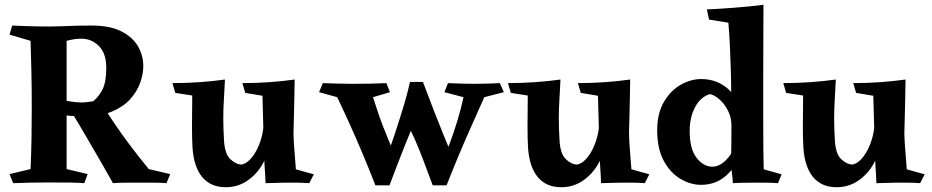

<svg xmlns="http://www.w3.org/2000/svg" viewBox="-20 -767 3904 804"><path d="M364 -660Q439 -660 486.5 -636.5Q534 -613 557 -574.5Q580 -536 580 -490Q580 -456 566.5 -419Q553 -382 524 -350.5Q495 -319 448 -299.5Q401 -280 335 -280Q301 -280 274 -282Q247 -284 214 -291V-354Q246 -347 272 -342.5Q298 -338 322 -338Q334 -338 345.5 -339.5Q357 -341 370 -343Q393 -361 409 -392Q425 -423 425 -483Q425 -543 394.5 -574Q364 -605 320 -605Q292 -605 259 -596Q259 -540 259 -491.5Q259 -443 259 -399Q259 -313 259 -234Q259 -155 259 -59L347 -38L333 0Q307 -2 274 -2.5Q241 -3 179 -3Q133 -3 99.5 -2Q66 -1 35 0L20 -38L108 -59Q111 -127 112 -192Q113 -257 113 -316Q113 -394 111.5 -464.5Q110 -535 108 -596L20 -622L31 -660Q52 -659 80.5 -658Q109 -657 137 -656.5Q165 -656 183 -656Q214 -656 237 -657Q260 -658 288.5 -659Q317 -660 364 -660ZM410 -327Q425 -301 455.5 -255.5Q486 -210 525 -158Q564 -106 603 -59L693 -38L677 0Q659 -2 626.5 -2Q594 -2 568 -2Q543 -2 508 -2Q473 -2 453 0Q432 -38 406 -83Q380 -128 354 -172.5Q328 -217 307 -252.5Q286 -288 274 -305Q283 -315 303.5 -319.5Q324 -324 347.5 -325.5Q371 -327 389 -327Q407 -327 410 -327Z M925 17Q862 17 826.5 -26Q791 -69 786 -151Q784 -186 784 -237.5Q784 -289 785 -367L714 -378L702 -419Q760 -419 816.5 -423Q873 -427 922 -434Q920 -388 917.5 -349.5Q915 -311 915 -271.5Q915 -232 918 -180Q921 -122 945 -100Q969 -78 992 -78Q1016 -83 1037 -110.5Q1058 -138 1071 -177.5Q1084 -217 1084 -256L1110 -171Q1104 -122 1079 -79Q1054 -36 1014.5 -9.5Q975 17 925 17ZM1092 0Q1091 -30 1088.5 -64Q1086 -98 1085 -145L1079 -366L1007 -378L995 -419Q1054 -419 1109 -423Q1164 -427 1214 -434Q1214 -434 1213.5 -411Q1213 -388 1212.5 -354Q1212 -320 1211 -286.5Q1210 -253 1209.5 -230Q1209 -207 1209 -207Q1210 -173 1212.5 -142.5Q1215 -112 1219 -58L1294 -37L1275 0Q1249 -2 1226.5 -2Q1204 -2 1169 -2Q1154 -2 1130 -1Q1106 0 1092 0Z M1598 -419 1613 -381 1542 -360Q1554 -323 1563.5 -294.5Q1573 -266 1583 -240.5Q1593 -215 1605 -185.5Q1617 -156 1635 -117Q1635 -107 1625 -86.5Q1615 -66 1601 -44Q1587 -22 1573.5 -6.5Q1560 9 1552 9Q1523 -65 1498 -124.5Q1473 -184 1447.5 -240.5Q1422 -297 1392 -360L1316 -381L1332 -419Q1362 -418 1392 -417Q1422 -416 1456 -416Q1544 -416 1598 -419ZM1697 -424H1751L1742 -317Q1707 -238 1674 -154.5Q1641 -71 1611 9H1552Q1573 -38 1594 -94.5Q1615 -151 1634.5 -210Q1654 -269 1670.5 -324Q1687 -379 1697 -424ZM1751 -424Q1777 -355 1797 -303.5Q1817 -252 1836.5 -204Q1856 -156 1880 -98Q1880 -88 1870 -70Q1860 -52 1845 -34Q1830 -16 1815.5 -3.5Q1801 9 1792 9Q1769 -53 1751.5 -99Q1734 -145 1716 -186Q1698 -227 1672 -275ZM2073 -419 2090 -381 2008 -360Q1978 -293 1951.5 -233.5Q1925 -174 1900.5 -115.5Q1876 -57 1850 9H1792Q1827 -71 1863 -166Q1899 -261 1921 -360L1841 -381L1856 -419Q1918 -416 1969 -416Q2003 -416 2024.5 -417Q2046 -418 2073 -419Z M2330 17Q2267 17 2231.5 -26Q2196 -69 2191 -151Q2189 -186 2189 -237.5Q2189 -289 2190 -367L2119 -378L2107 -419Q2165 -419 2221.5 -423Q2278 -427 2327 -434Q2325 -388 2322.5 -349.5Q2320 -311 2320 -271.5Q2320 -232 2323 -180Q2326 -122 2350 -100Q2374 -78 2397 -78Q2421 -83 2442 -110.5Q2463 -138 2476 -177.5Q2489 -217 2489 -256L2515 -171Q2509 -122 2484 -79Q2459 -36 2419.5 -9.5Q2380 17 2330 17ZM2497 0Q2496 -30 2493.5 -64Q2491 -98 2490 -145L2484 -366L2412 -378L2400 -419Q2459 -419 2514 -423Q2569 -427 2619 -434Q2619 -434 2618.5 -411Q2618 -388 2617.5 -354Q2617 -320 2616 -286.5Q2615 -253 2614.5 -230Q2614 -207 2614 -207Q2615 -173 2617.5 -142.5Q2620 -112 2624 -58L2699 -37L2680 0Q2654 -2 2631.5 -2Q2609 -2 2574 -2Q2559 -2 2535 -1Q2511 0 2497 0Z M3177 -747Q3177 -683 3176.5 -607Q3176 -531 3176 -434Q3176 -353 3176 -277.5Q3176 -202 3176.5 -144.5Q3177 -87 3178 -58L3253 -37L3238 0Q3212 -2 3187 -2Q3162 -2 3126 -2Q3099 -2 3081 -1.5Q3063 -1 3049 0Q3048 -20 3045.5 -37.5Q3043 -55 3041 -74Q3042 -119 3042.5 -164Q3043 -209 3043 -251Q3043 -280 3043 -308Q3043 -336 3042 -366Q3042 -412 3040.5 -466Q3039 -520 3036.5 -574Q3034 -628 3030 -672L2949 -685L2940 -728Q2957 -728 2987 -730Q3017 -732 3052.5 -734.5Q3088 -737 3121 -740.5Q3154 -744 3177 -747ZM2916 -436Q2971 -436 3013 -407Q3055 -378 3074 -325L3043 -240Q3043 -275 3028.5 -303.5Q3014 -332 2993 -350.5Q2972 -369 2953 -373Q2913 -361 2890.5 -318Q2868 -275 2868 -219Q2868 -143 2897 -106Q2926 -69 2963 -69Q2998 -69 3029.5 -107Q3061 -145 3073 -207L3104 -162Q3077 -89 3030.5 -41Q2984 7 2916 7Q2871 7 2828.5 -18.5Q2786 -44 2759 -94.5Q2732 -145 2732 -221Q2732 -292 2760 -340Q2788 -388 2830.5 -412Q2873 -436 2916 -436Z M3483 17Q3420 17 3384.5 -26Q3349 -69 3344 -151Q3342 -186 3342 -237.5Q3342 -289 3343 -367L3272 -378L3260 -419Q3318 -419 3374.5 -423Q3431 -427 3480 -434Q3478 -388 3475.5 -349.5Q3473 -311 3473 -271.5Q3473 -232 3476 -180Q3479 -122 3503 -100Q3527 -78 3550 -78Q3574 -83 3595 -110.5Q3616 -138 3629 -177.5Q3642 -217 3642 -256L3668 -171Q3662 -122 3637 -79Q3612 -36 3572.5 -9.5Q3533 17 3483 17ZM3650 0Q3649 -30 3646.5 -64Q3644 -98 3643 -145L3637 -366L3565 -378L3553 -419Q3612 -419 3667 -423Q3722 -427 3772 -434Q3772 -434 3771.5 -411Q3771 -388 3770.5 -354Q3770 -320 3769 -286.5Q3768 -253 3767.5 -230Q3767 -207 3767 -207Q3768 -173 3770.5 -142.5Q3773 -112 3777 -58L3852 -37L3833 0Q3807 -2 3784.5 -2Q3762 -2 3727 -2Q3712 -2 3688 -1Q3664 0 3650 0Z"/></svg>

Font: Ruwudu
Style: Bold
Weight: 700
Designer: Becca Hirsbrunner Spalinger
Foundry: SIL International
Version: Version 3.000